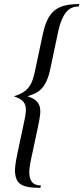

<svg xmlns="http://www.w3.org/2000/svg" viewBox="-20 -697 408 940"><path d="M47.9 -225.6Q75.7 -233.9 93.5 -245.4Q111.3 -256.8 122.3 -272Q133.3 -287.1 139.4 -305.2Q145.5 -323.2 150.4 -344.7L189.5 -529.8Q198.7 -572.3 212.4 -600.6Q226.1 -628.9 247.3 -646Q268.6 -663.1 298.1 -670.2Q327.6 -677.2 368.2 -677.2L365.7 -665H361.3Q345.2 -665 330.6 -658.4Q315.9 -651.9 304 -637.5Q292 -623 282.2 -600.3Q272.5 -577.6 265.6 -545.9L226.6 -361.3Q218.8 -324.2 208 -300.8Q197.3 -277.3 183.3 -262.7Q169.4 -248 152.6 -240.2Q135.7 -232.4 114.7 -225.6Q140.1 -217.3 154.1 -206.1Q168 -194.8 173.3 -178.7Q178.7 -162.6 176.8 -140.6Q174.8 -118.7 168.5 -88.4L129.9 92.8Q123 126 123.5 148.4Q124 170.9 130.9 184.8Q137.7 198.7 150.4 204.8Q163.1 210.9 180.2 210.9L177.7 222.7Q141.1 222.7 117.7 218.3Q94.2 213.9 80.8 204.6Q67.4 195.3 61.5 181.9Q55.7 168.5 53.7 149.9Q51.3 121.6 63 65.4L98.6 -103Q105 -131.3 106.4 -150.9Q107.9 -170.4 102.8 -184.3Q97.7 -198.2 84.5 -208Q71.3 -217.8 47.9 -225.6Z"/></svg>

Font: XB Kayhan
Style: Italic
Weight: 400
Italic angle: -12°
Designer: Behnam
Foundry: Irmug
Version: Version 7.300 2009